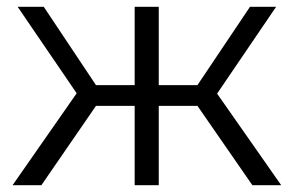

<svg xmlns="http://www.w3.org/2000/svg" viewBox="-20 -546 866 566"><path d="M724 0 562 -234H448V0H377V-234H263L102 0H17L206 -271L32 -526H109L263 -295H377V-526H448V-295H562L717 -526H794L620 -270L809 0Z"/></svg>

Font: Montserrat Alternates
Style: Regular
Weight: 400
Designer: Julieta Ulanovsky
Foundry: Julieta Ulanovsky
Version: Version 7.200;PS 007.200;hotconv 1.0.88;makeotf.lib2.5.64775